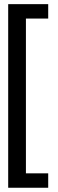

<svg xmlns="http://www.w3.org/2000/svg" viewBox="-20 -740 278 926"><path d="M212.5 -650.5H105V96H212.5V165.5H19.5V-720H212.5Z"/></svg>

Font: Anybody Narrow Medium
Style: Regular
Weight: 500
Width: 3
Designer: Tyler Finck
Foundry: Etcetera Type Company
Version: Version 1.000; ttfautohint (v1.8)